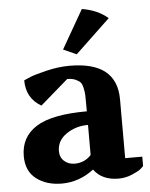

<svg xmlns="http://www.w3.org/2000/svg" viewBox="-55 -812 681 872"><g transform="rotate(-5 286.0 -376.0)"><path d="M30 -124Q30 -211 101.5 -256.5Q173 -302 333 -302V-332Q333 -362 332.5 -375.5Q332 -389 328 -408Q324 -427 316.5 -435Q309 -443 294 -449.5Q279 -456 257 -456L130 -346Q62 -385 62 -467L92 -480Q111 -488 166 -501.5Q221 -515 273 -515Q488 -515 488 -343V-75H566V-32Q561 -27 552 -19Q543 -11 513 2Q483 15 451 15Q375 15 338 -36Q271 15 192 15Q123 15 76.5 -20Q30 -55 30 -124ZM191 -133Q191 -104 210.5 -87Q230 -70 258 -70Q303 -70 333 -103V-240Q277 -240 234 -210.5Q191 -181 191 -133ZM250 -591 351 -767Q423 -755 469 -715L310 -564Z"/></g></svg>

Font: Volkhov
Style: Bold
Weight: 700
Designer: Cyreal (www.cyreal.org)
Foundry: Cyreal (www.cyreal.org)
Version: Version 1.010